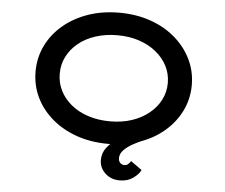

<svg xmlns="http://www.w3.org/2000/svg" viewBox="-59 -780 1232 1053"><g transform="rotate(5 556.5 -254.0)"><path d="M637 204Q589 204 557 174Q525 144 525 100Q525 62 549 31.5Q573 1 610 -23Q647 -47 687 -65Q727 -83 759 -95L779 -40Q766 -33 741 -22.5Q716 -12 689 3Q662 18 642.5 38Q623 58 623 83Q623 98 632 108Q641 118 655 118Q668 118 676.5 110.5Q685 103 691 93L752 137Q742 160 711.5 182Q681 204 637 204ZM556 10Q462 10 383.5 -17.5Q305 -45 247 -94.5Q189 -144 157.5 -209.5Q126 -275 126 -351Q126 -427 157.5 -492.5Q189 -558 247 -607.5Q305 -657 383.5 -684.5Q462 -712 556 -712Q650 -712 728.5 -684.5Q807 -657 864.5 -607.5Q922 -558 954 -492.5Q986 -427 986 -351Q986 -275 954 -209.5Q922 -144 864.5 -94.5Q807 -45 728.5 -17.5Q650 10 556 10ZM556 -114Q622 -114 676 -132Q730 -150 770 -182.5Q810 -215 832 -258Q854 -301 854 -351Q854 -401 832 -444Q810 -487 770 -519.5Q730 -552 676 -570Q622 -588 556 -588Q491 -588 436 -570Q381 -552 341.5 -519.5Q302 -487 280.5 -444Q259 -401 259 -351Q259 -301 280.5 -258Q302 -215 341.5 -182.5Q381 -150 436 -132Q491 -114 556 -114Z"/></g></svg>

Font: Lexend Zetta Medium
Style: Regular
Weight: 500
Designer: Bonnie Shaver-Troup, Thomas Jockin
Foundry: Lexend
Version: Version 1.007